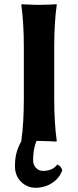

<svg xmlns="http://www.w3.org/2000/svg" viewBox="-20 -668 370 910"><path d="M275 139C271 126 264 116 251 112C236 135 207 142 184 142C157 142 137 120 137 93C137 73 138 36 153 0C157 0 161 0 165 0C199 0 247 3 247 3L249 0C241 -57 237 -125 237 -200V-445C237 -520 241 -592 249 -645L248 -648C248 -648 200 -645 165 -645C131 -645 83 -648 83 -648L81 -645C89 -588 93 -520 93 -445V-200C93 -125 89 -54 81 0V1C57 46 51 76 51 122C51 183 99 222 148 222C207 222 258 189 275 139Z"/></svg>

Font: Libertinus Sans
Style: Bold
Weight: 700
Designer: Philipp H. Poll, Khaled Hosny
Foundry: Caleb Maclennan
Version: Version 7.050;RELEASE